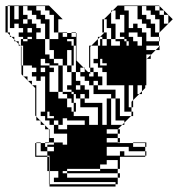

<svg xmlns="http://www.w3.org/2000/svg" viewBox="-28 -520 660 698"><path d="M8 -466V-482H0V-466ZM552 -482V-498H536V-482ZM24 -450H40V-498H24ZM568 -466V-482H552V-466ZM216 -386V-400H200V-386ZM584 -434V-466H568V-434ZM552 -402V-450H536V-466H520V-482H504V-498H488V-466H504V-450H520V-434H536V-402ZM88 -402V-418H72V-402ZM248 -338V-354H240V-378H216V-370H232V-354H240V-338ZM472 -354H488V-386H472V-402H440V-386H456V-370H472ZM344 -370H336V-378H344ZM48 -378H56V-370H48ZM248 -306V-322H240V-306ZM264 -258H280V-270L276 -274H264ZM136 -258V-274H120V-258ZM328 -210V-226H312V-210ZM392 -162H408V-98H448L424 -74V-66H416L424 -74V-82H392ZM232 -114H240V-98H296V-66H280V-82H216V-90H200V-66H184V-50H216V-66H328V-130H264V-162H240V-146H248V-114H240V-146H232V-162H216V-178H200V-186H184V-282H152V-290H136V-306H120V-282H152V-274H168V-258H152V-210H136V-242H120V-226H104V-242H88V-258H104V-274H88V-282H56V-354H48V-370H72V-378H56V-386H40V-402H56V-418H40V-434H24V-418H0V-402H8V-392L14 -386H24V-376L30 -370H40V-360L46 -354H48V-352L50 -350V-282H56V-244L58 -242H72V-228L74 -226H88V-212L90 -210H104V-96L118 -82H120V-80L134 -66H136V-64L150 -50H152V-18H168V-2H200V6H216V-34H168V-66H152V-82H136V-98H120V-114H144V-90H168V-66H184V-82H168V-98H152V-114H136V-210H152V-186H184V-162H216V-130H232ZM504 14H500V0H456V-2H504ZM336 102V94H216V102ZM216 126H400V150H392V142H168V126H184V102H152V46H144V30H120V0H136V-2H150V0H136V14H144V30H168V14H144V6H168V-2H150V-50H136V-64L134 -66H120V-80L118 -82H104V-96L100 -100V-200L90 -210H88V-212L74 -226H72V-228L58 -242H56V-244L50 -250V-282H48V-352L46 -354H40V-360L30 -370H24V-376L14 -386H8V-392L0 -400V-402H-8V-498H0V-482H8V-498H0V-500H150L200 -450H184V-402H216V-400H232V-386H248V-400H232V-402H248V-400H250V-300L276 -274H280V-270L292 -258H300V-250L296 -254V-242H312V-258H300V-274H296V-354H304L300 -350V-306H336V-282H360V-290H344V-306H328V-354H304L328 -378V-386H336L328 -378V-354H360V-378H344V-386H336L350 -400V-402H344V-450H350V-434H360V-450H350L376 -476V-482H382L376 -476V-434H392V-378H424V-370H432V-354H440V-370H432V-378H424V-386H408V-402H424V-450H392V-482H382L400 -500H550L600 -450L550 -400V-386H552V-370H550V-386H520V-418H504V-434H488V-450H472V-498H424V-482H440V-418H456V-434H472V-418H488V-402H504V-370H550V-354H552V-338H538L550 -350V-354H504V-338H538L520 -320V-306H506L520 -320V-322H504V-306H506L504 -304V-210H500V-200L488 -188V-178H478L488 -188V-210H472V-178H478L456 -156V-146H450V-150L456 -156V-210H440V-130H450V-114H456V-98H448L450 -100V-114H424V-210H360V-258H344V-274H328V-290H300V-274H312V-258H328V-242H344V-210H328V-194H392V-162H376V-178H312V-210H296V-226H280V-242H264V-258H248V-226H264V-210H280V-194H296V-162H280V-146H344V-66H360V-162H376V-66H416L400 -50H408V-34H400V-50H360V-34H400V-18H408V-2H400V-18H360V-2H400V0H456V14H500V30H504V46H500V30H440V14H360V46H408V30H424V46H500V50H408V78H400V62H360V78H336V94H400V110H408V126H400V110H216V102H200V110H216ZM8 -450V-466H0V-450ZM424 -466H408V-450H424ZM8 -434V-450H0V-434ZM72 -434V-450H56V-434ZM8 -434H0V-418H8ZM360 -434H350V-418H360ZM72 -386V-378H88V-386ZM136 -450H152V-378H184V-402H168V-466H152V-482H136V-498H104V-482H120V-466H136ZM376 -418H350V-402H360V-378H376V-354H408V-370H392V-378H376ZM344 -354H336V-370H344ZM248 -322V-338H240V-322ZM248 -290V-306H240V-290ZM312 -290V-306H300V-290ZM248 -258V-290H240V-282H232V-338H216V-282H232V-258ZM184 -290V-282H200V-186H232V-178H240V-162H248V-178H240V-186H232V-194H216V-210H232V-258H216V-282H200V-306H168V-338H152V-378H136V-434H120V-450H104V-466H88V-482H72V-498H56V-466H72V-450H88V-434H104V-418H120V-402H104V-378H136V-322H152V-306H168V-290ZM264 -194V-210H248V-194ZM280 -178H264V-162H280ZM456 -130H450V-146H456ZM408 78V94H400V78ZM392 158H152V150H150V102H144V50H100V0H104V-2H120V0H104V46H144V50H150V102H152V150H392Z"/></svg>

Font: Rubik Broken Fax
Style: Regular
Weight: 400
Designer: Hubert and Fischer, NaN
Foundry: Hubert and Fischer, NaN
Version: Version 2.201